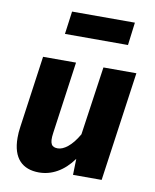

<svg xmlns="http://www.w3.org/2000/svg" viewBox="-87 -834 741 918"><g transform="rotate(10 283.5 -375.5)"><path d="M89 -531 40 -182C37 -163 36 -145 36 -129C36 -29 85 17 165 17C226 17 284 -14 330 -78L328 0H467L542 -531H382L334 -198C300 -138 262 -112 234 -112C205 -112 192 -126 200 -181L249 -531ZM493 -768H188L173 -657H479Z"/></g></svg>

Font: Fira Sans OT
Style: Bold Italic
Weight: 700
Italic angle: -8°
Designer: Carrois Corporate & Edenspiekermann
Foundry: Carrois Corporate GbR & Edenspiekermann AG
Version: Version 2.001